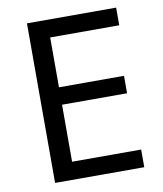

<svg xmlns="http://www.w3.org/2000/svg" viewBox="-81 -780 718 846"><g transform="rotate(-10 278.0 -357.0)"><path d="M496 0H97V-714H496V-635H187V-412H478V-334H187V-79H496Z"/></g></svg>

Font: Noto Kufi Arabic
Style: Regular
Weight: 400
Designer: Monotype Design Team, David Williams, Khaled Hosny
Foundry: Google LLC
Version: Version 2.109; ttfautohint (v1.8.4.7-5d5b)